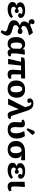

<svg xmlns="http://www.w3.org/2000/svg" viewBox="2401 -3263 1092 5934"><g transform="rotate(90 2947.0 -296.0)"><path d="M271 14Q163 14 102.5 -26Q42 -66 42 -137Q42 -234 149 -260V-263Q52 -288 52 -372Q52 -445 117.5 -485.5Q183 -526 305 -526Q411 -526 472.5 -488.5Q534 -451 534 -386Q534 -350 512.5 -330Q491 -310 453 -310Q423 -310 405.5 -325.5Q388 -341 388 -366Q388 -384 416 -425Q380 -448 310 -448Q254 -448 222.5 -426Q191 -404 191 -367Q191 -340 207.5 -320.5Q224 -301 253 -292Q284 -330 321 -330Q348 -330 365 -313Q382 -296 382 -269Q382 -241 364.5 -223.5Q347 -206 321 -206Q279 -206 250 -245Q220 -236 204 -216.5Q188 -197 188 -172Q188 -133 220.5 -112Q253 -91 313 -91Q417 -91 494 -152L539 -95Q495 -43 425 -14.5Q355 14 271 14Z M972 230 908 191Q932 158 941.5 136.5Q951 115 951 95Q951 65 927.5 47Q904 29 844 14Q755 -9 703 -34.5Q651 -60 628.5 -94.5Q606 -129 606 -178Q606 -240 646 -287.5Q686 -335 762 -362V-364Q641 -402 641 -496Q641 -568 708 -631Q645 -631 609 -657.5Q573 -684 573 -732Q573 -770 596 -793.5Q619 -817 656 -817Q689 -817 708.5 -801.5Q728 -786 728 -761Q728 -754 723 -742Q718 -730 703 -701Q710 -695 727 -692Q744 -689 779 -687Q823 -713 883 -735Q943 -757 995 -765L1067 -664V-645Q914 -612 847.5 -574.5Q781 -537 781 -483Q781 -428 861 -404Q914 -445 954 -445Q988 -445 1009.5 -424.5Q1031 -404 1031 -371Q1031 -338 1009.5 -317.5Q988 -297 955 -297Q929 -297 910 -304.5Q891 -312 860 -333Q809 -316 782 -288.5Q755 -261 755 -226Q755 -202 767.5 -185.5Q780 -169 812.5 -156Q845 -143 905 -129Q1001 -105 1040.5 -68.5Q1080 -32 1080 32Q1080 78 1051 131Q1022 184 972 230Z M1335 14Q1233 14 1179.5 -54.5Q1126 -123 1126 -251Q1126 -379 1185.5 -452.5Q1245 -526 1349 -526Q1452 -526 1499 -447H1501L1508 -510L1653 -520L1669 -511Q1629 -295 1629 -172Q1629 -123 1639.5 -103Q1650 -83 1676 -83Q1689 -83 1713 -90L1726 -31Q1703 -10 1670 2Q1637 14 1606 14Q1517 14 1497 -78H1495Q1449 14 1335 14ZM1390 -80Q1449 -80 1484 -163Q1484 -213 1485 -267.5Q1486 -322 1488 -364Q1475 -395 1450 -414Q1425 -433 1394 -433Q1294 -433 1294 -259Q1294 -165 1317 -122.5Q1340 -80 1390 -80Z M2280 14Q2206 14 2170.5 -22.5Q2135 -59 2135 -137Q2135 -157 2137 -189Q2139 -221 2141.5 -259Q2144 -297 2147 -334Q2150 -371 2153 -401H2006L1963 0H1814L1797 -9L1890 -401H1750L1766 -496Q1781 -502 1803 -507Q1825 -512 1848 -515.5Q1871 -519 1887 -519L2405 -526V-410L2388 -401H2279Q2279 -345 2278.5 -283.5Q2278 -222 2278 -158Q2278 -122 2293 -107.5Q2308 -93 2344 -93Q2365 -93 2394 -105L2420 -39Q2362 14 2280 14Z M2727 14Q2603 14 2535 -54.5Q2467 -123 2467 -246Q2467 -379 2539.5 -452.5Q2612 -526 2746 -526Q2865 -526 2932.5 -457.5Q3000 -389 3000 -267Q3000 -135 2928 -60.5Q2856 14 2727 14ZM2741 -75Q2786 -75 2809.5 -117Q2833 -159 2833 -247Q2833 -339 2805.5 -389Q2778 -439 2730 -439Q2683 -439 2658 -397.5Q2633 -356 2633 -278Q2633 -175 2660.5 -125Q2688 -75 2741 -75Z M3643 -91 3656 -31Q3606 13 3544 13Q3509 13 3485.5 2Q3462 -9 3446 -37Q3430 -65 3415 -116L3354 -325H3350L3211 0H3042L3027 -9L3293 -528L3266 -619Q3250 -673 3228.5 -695.5Q3207 -718 3171 -718Q3146 -718 3133 -709Q3163 -676 3163 -647Q3163 -623 3144 -608.5Q3125 -594 3094 -594Q3059 -594 3040 -614Q3021 -634 3021 -670Q3021 -719 3063 -750.5Q3105 -782 3172 -782Q3233 -782 3275.5 -763.5Q3318 -745 3348 -702.5Q3378 -660 3403 -588L3552 -134Q3561 -106 3572.5 -95Q3584 -84 3604 -84Q3622 -84 3643 -91Z M3989 13Q3873 13 3813 -41Q3753 -95 3753 -199Q3753 -260 3757 -301.5Q3761 -343 3761 -383Q3761 -426 3726 -426Q3706 -426 3689 -419L3676 -477Q3701 -497 3735.5 -509Q3770 -521 3803 -521Q3916 -521 3916 -408Q3916 -357 3911.5 -314Q3907 -271 3907 -219Q3907 -75 4000 -75Q4100 -75 4100 -248Q4100 -306 4082 -371.5Q4064 -437 4031 -499L4178 -520L4193 -511Q4226 -461 4244 -395.5Q4262 -330 4262 -263Q4262 -178 4228.5 -116Q4195 -54 4133.5 -20.5Q4072 13 3989 13ZM3989 -571 3942 -598 4009 -766Q4021 -797 4035 -809.5Q4049 -822 4072 -822Q4117 -822 4144 -764V-744Z M4603 14Q4520 14 4460 -17.5Q4400 -49 4368 -107.5Q4336 -166 4336 -246Q4336 -374 4420 -447Q4504 -520 4654 -522L4934 -526V-410L4918 -401L4775 -416V-414Q4819 -396 4845 -347Q4871 -298 4871 -236Q4871 -162 4837.5 -105.5Q4804 -49 4743.5 -17.5Q4683 14 4603 14ZM4609 -70Q4659 -70 4687 -113.5Q4715 -157 4715 -236Q4715 -298 4698.5 -345Q4682 -392 4652 -416H4637Q4502 -416 4502 -247Q4502 -162 4530 -116Q4558 -70 4609 -70Z M5240 14Q5132 14 5071.5 -26Q5011 -66 5011 -137Q5011 -234 5118 -260V-263Q5021 -288 5021 -372Q5021 -445 5086.5 -485.5Q5152 -526 5274 -526Q5380 -526 5441.5 -488.5Q5503 -451 5503 -386Q5503 -350 5481.5 -330Q5460 -310 5422 -310Q5392 -310 5374.5 -325.5Q5357 -341 5357 -366Q5357 -384 5385 -425Q5349 -448 5279 -448Q5223 -448 5191.5 -426Q5160 -404 5160 -367Q5160 -340 5176.5 -320.5Q5193 -301 5222 -292Q5253 -330 5290 -330Q5317 -330 5334 -313Q5351 -296 5351 -269Q5351 -241 5333.5 -223.5Q5316 -206 5290 -206Q5248 -206 5219 -245Q5189 -236 5173 -216.5Q5157 -197 5157 -172Q5157 -133 5189.5 -112Q5222 -91 5282 -91Q5386 -91 5463 -152L5508 -95Q5464 -43 5394 -14.5Q5324 14 5240 14Z M5746 14Q5598 14 5598 -149Q5598 -173 5598 -210.5Q5598 -248 5598 -291.5Q5598 -335 5598 -378Q5598 -421 5598 -456Q5598 -491 5598 -510L5744 -520L5759 -511Q5754 -446 5750 -380.5Q5746 -315 5744 -259.5Q5742 -204 5742 -170Q5742 -128 5757 -111Q5772 -94 5808 -94Q5846 -94 5867 -108L5894 -43Q5867 -16 5827.5 -1Q5788 14 5746 14Z"/></g></svg>

Font: Literata 12pt
Style: Bold
Weight: 700
Designer: Latin by Veronika Burian and Jose Scaglione. Greek by Irene Vlachou. Cyrillic by Vera Evstafieva.
Foundry: TypeTogether
Version: Version 3.002